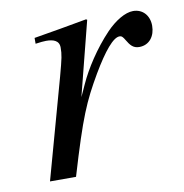

<svg xmlns="http://www.w3.org/2000/svg" viewBox="-58 -497 529 552"><g transform="rotate(-10 206.0 -220.5)"><path d="M176 -223 231 -439 228 -441C156 -428 145 -426 73 -414V-397C88 -399 96 -400 104 -400C124 -400 142 -395 142 -374C142 -353 140 -344 126 -292L45 0H121C171 -168 189 -208 232 -282C268 -343 296 -376 314 -376C321 -376 324 -372 330 -362C339 -347 347 -336 365 -336C395 -336 412 -360 412 -390C412 -420 393 -441 365 -441C342 -441 312 -423 286 -396C245 -353 211 -300 192 -258Z"/></g></svg>

Font: XITS
Style: Italic
Weight: 400
Italic angle: -16.33°
Designer: MicroPress Inc., with final additions and corrections provided by Coen Hoffman, Elsevier (retired)
Version: Version 1.107